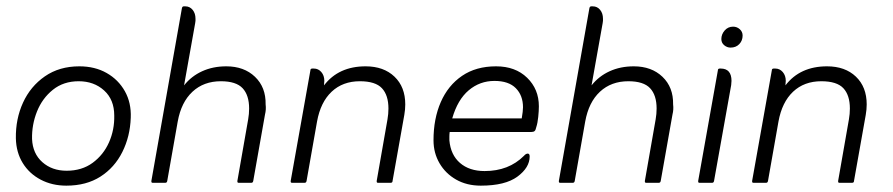

<svg xmlns="http://www.w3.org/2000/svg" viewBox="-20 -576 2815 605"><path d="M189 9Q144 9 108 -10Q72 -29 51.5 -62.5Q31 -96 30 -140Q29 -201 52.5 -252.5Q76 -304 121.5 -335.5Q167 -367 230 -367Q279 -367 316 -346Q353 -325 373.5 -288.5Q394 -252 392 -205Q390 -146 365.5 -97Q341 -48 296.5 -19.5Q252 9 189 9ZM190 -38Q238 -38 272 -63Q306 -88 323.5 -127.5Q341 -167 340 -212Q340 -262 308 -291Q276 -320 228 -320Q180 -320 146.5 -293Q113 -266 96.5 -224.5Q80 -183 81 -138Q83 -92 113.5 -65Q144 -38 190 -38Z M560 -307Q583 -336 617 -351.5Q651 -367 693 -367Q749 -367 783.5 -334Q818 -301 817 -247Q818 -239 817.5 -231Q817 -223 815 -215L778 -6Q777 0 772 0H732Q728 0 728 -4V-6L762 -200Q765 -217 765 -234Q765 -276 744.5 -298Q724 -320 676 -320Q622 -320 586.5 -287Q551 -254 540 -193L507 -6Q506 0 501 0H461Q457 0 457 -4V-6L553 -549Q554 -556 559 -556H564Q578 -556 587 -545Q596 -534 596 -517Q596 -514 596 -510.5Q596 -507 595 -503Z M1001 -307Q1047 -367 1132 -367Q1189 -367 1223 -334.5Q1257 -302 1257 -247Q1257 -231 1254 -214L1217 -6Q1217 0 1211 0H1171Q1167 0 1167 -4V-6L1201 -200Q1204 -217 1204 -234Q1204 -276 1183.5 -298Q1163 -320 1114 -320Q1060 -320 1025 -287Q990 -254 979 -193L946 -6Q945 0 940 0H900Q896 0 896 -4V-6L958 -354Q958 -360 964 -360H969Q983 -360 992.5 -349Q1002 -338 1002 -321Q1002 -319 1001.5 -315.5Q1001 -312 1001 -307Z M1397 -160Q1396 -153 1396 -146Q1396 -139 1396 -134Q1400 -88 1429.5 -62.5Q1459 -37 1507 -37Q1583 -37 1631 -85Q1637 -92 1643 -92Q1649 -92 1649 -83Q1649 -48 1610.5 -19.5Q1572 9 1495 9Q1451 9 1417.5 -10Q1384 -29 1365 -61.5Q1346 -94 1346 -134Q1346 -202 1369 -254.5Q1392 -307 1436 -337Q1480 -367 1543 -367Q1604 -367 1641 -331Q1678 -295 1678 -241Q1678 -227 1676 -207.5Q1674 -188 1670 -176Q1668 -166 1664.5 -163Q1661 -160 1653 -160ZM1405 -203H1624Q1628 -226 1628 -238Q1628 -275 1605.5 -298Q1583 -321 1538 -321Q1492 -321 1457 -291.5Q1422 -262 1405 -203Z M1844 -307Q1867 -336 1901 -351.5Q1935 -367 1977 -367Q2033 -367 2067.5 -334Q2102 -301 2101 -247Q2102 -239 2101.5 -231Q2101 -223 2099 -215L2062 -6Q2061 0 2056 0H2016Q2012 0 2012 -4V-6L2046 -200Q2049 -217 2049 -234Q2049 -276 2028.5 -298Q2008 -320 1960 -320Q1906 -320 1870.5 -287Q1835 -254 1824 -193L1791 -6Q1790 0 1785 0H1745Q1741 0 1741 -4V-6L1837 -549Q1838 -556 1843 -556H1848Q1862 -556 1871 -545Q1880 -534 1880 -517Q1880 -514 1880 -510.5Q1880 -507 1879 -503Z M2253 -453Q2253 -468 2263.5 -480Q2274 -492 2290 -492Q2302 -492 2311 -484Q2320 -476 2320 -464Q2320 -448 2309.5 -437Q2299 -426 2282 -426Q2271 -426 2262 -433.5Q2253 -441 2253 -453ZM2184 0Q2180 0 2180 -4V-6L2242 -354Q2242 -360 2248 -360H2251Q2285 -360 2285 -321Q2285 -318 2284.5 -315Q2284 -312 2284 -308L2230 -6Q2229 0 2224 0Z M2455 -307Q2501 -367 2586 -367Q2643 -367 2677 -334.5Q2711 -302 2711 -247Q2711 -231 2708 -214L2671 -6Q2671 0 2665 0H2625Q2621 0 2621 -4V-6L2655 -200Q2658 -217 2658 -234Q2658 -276 2637.5 -298Q2617 -320 2568 -320Q2514 -320 2479 -287Q2444 -254 2433 -193L2400 -6Q2399 0 2394 0H2354Q2350 0 2350 -4V-6L2412 -354Q2412 -360 2418 -360H2423Q2437 -360 2446.5 -349Q2456 -338 2456 -321Q2456 -319 2455.5 -315.5Q2455 -312 2455 -307Z"/></svg>

Font: Zain Light
Style: Italic
Weight: 300
Italic angle: -10°
Designer: Zain,Boutros
Foundry: Mobile Telecommunications Company (Zain), 2024
Version: Version 1.51; ttfautohint (v1.8.4)